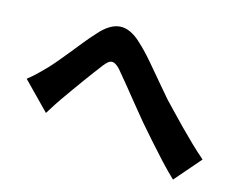

<svg xmlns="http://www.w3.org/2000/svg" viewBox="-93 -814 1186 945"><g transform="rotate(15 500.0 -341.0)"><path d="M32 -304Q56 -323 76.5 -342.5Q97 -362 120 -386Q137 -404 158.5 -429.5Q180 -455 204.5 -485.5Q229 -516 254 -547Q279 -578 303 -604Q357 -667 409.5 -671Q462 -675 519 -621Q555 -588 592 -545Q629 -502 664 -460Q699 -418 727 -386Q752 -360 779.5 -331Q807 -302 837.5 -271Q868 -240 901 -208Q934 -176 971 -144L856 -11Q821 -44 783 -85Q745 -126 708 -168Q671 -210 640 -246Q609 -283 576 -324Q543 -365 512 -403Q481 -441 458 -468Q441 -486 428 -491Q415 -496 403.5 -489.5Q392 -483 378 -465Q364 -447 345 -421.5Q326 -396 305.5 -368Q285 -340 266 -313Q247 -286 232 -265Q214 -240 197 -213.5Q180 -187 167 -166Z"/></g></svg>

Font: Noto Sans SC Thin ExtraBold
Style: Regular
Weight: 800
Version: Version 2.004-H2;hotconv 1.0.118;makeotfexe 2.5.65603